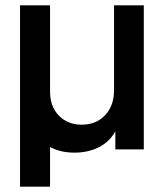

<svg xmlns="http://www.w3.org/2000/svg" viewBox="-20 -561 626 721"><path d="M55.2 140.1V-541H168V-216.8Q168 -160.6 201.2 -126.7Q234.4 -92.8 287.1 -92.8Q340.8 -92.8 374.5 -128.2Q408.2 -163.6 408.2 -222.2V-541H520V0H413.1V-67.9Q391.6 -28.8 351.6 -8.3Q311.5 12.2 258.8 12.2Q208 12.2 168 -8.8V140.1Z"/></svg>

Font: Plus Jakarta Sans SemiBold
Style: Regular
Weight: 600
Designer: Gumpita Rahayu
Foundry: Tokotype
Version: Version 2.006